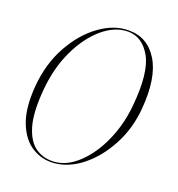

<svg xmlns="http://www.w3.org/2000/svg" viewBox="-75 -497 529 570"><g transform="rotate(15 190.0 -212.0)"><path d="M253 -430.5Q312.5 -426 340.2 -370.5Q368 -315 351 -216.5Q340.5 -154 307.8 -103Q275 -52 230.8 -22.2Q186.5 7.5 140.5 7.5Q103 7.5 73 -14.8Q43 -37 29.5 -82.5Q16 -128 27.5 -197.5Q40 -270.5 76.2 -324.2Q112.5 -378 159.8 -406.2Q207 -434.5 253 -430.5ZM141.5 3.5Q180.5 3.5 218.2 -26.8Q256 -57 284 -107.8Q312 -158.5 323 -220Q342 -325 319.5 -373.8Q297 -422.5 252.5 -426.5Q211.5 -430 170.2 -400.8Q129 -371.5 97.5 -317.8Q66 -264 54 -194Q41 -120 50.5 -76.8Q60 -33.5 84.5 -15Q109 3.5 141.5 3.5Z"/></g></svg>

Font: Fraunces 144pt Thin
Style: Italic
Weight: 100
Italic angle: -16°
Version: Version 1.000;[b76b70a41]